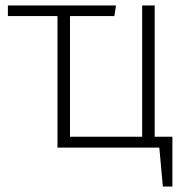

<svg xmlns="http://www.w3.org/2000/svg" viewBox="-20 -542 698 705"><path d="M613 -40V143H578L565 0H191V-483H9V-522H406L400 -483H237V-40H502V-522H548V-40Z"/></svg>

Font: FiraGO ExtraLight
Style: Regular
Weight: 200
Designer: bBox Type
Foundry: bBox Type GmbH
Version: Version 1.001